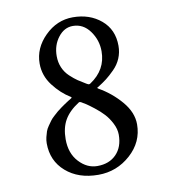

<svg xmlns="http://www.w3.org/2000/svg" viewBox="-74 -693 681 766"><g transform="rotate(-10 266.0 -309.5)"><path d="M265.6 -26.4Q314 -26.4 342.5 -55.7Q371.1 -85 371.1 -134.8Q371.1 -157.7 358.9 -181.4Q346.7 -205.1 331.5 -221.4Q316.4 -237.8 295.4 -254.2Q274.4 -270.5 264.6 -276.9Q254.9 -283.2 246.1 -288.1Q242.2 -290 240.2 -290Q237.3 -290 236.3 -289.1Q195.8 -263.2 177.5 -231.4Q159.2 -199.7 159.2 -153.3Q159.2 -96.2 191.7 -61.3Q224.1 -26.4 265.6 -26.4ZM265.6 -593.8Q230.5 -593.8 206.1 -562Q181.6 -530.3 181.6 -486.3Q181.6 -460.9 190.7 -439.7Q199.7 -418.5 217 -402.3Q234.4 -386.2 247.1 -377.7Q259.8 -369.1 278.8 -357.9Q281.7 -356.4 283.2 -355.5Q287.1 -353.5 289.1 -353.5Q292 -353.5 294.9 -355.5Q361.3 -399.4 361.3 -474.6Q361.3 -520 334.5 -556.9Q307.6 -593.8 265.6 -593.8ZM271.5 -627.9Q339.4 -627.9 385.5 -589.1Q431.6 -550.3 431.6 -484.4Q431.6 -457.5 421.6 -433.8Q411.6 -410.2 392.8 -391.4Q374 -372.6 359.1 -361.1Q344.2 -349.6 322.3 -335.9Q315.9 -334.5 322.3 -330.1Q373.5 -301.3 411.9 -256.3Q450.2 -211.4 450.2 -163.1Q450.2 -91.3 394.3 -41.3Q338.4 8.8 263.7 8.8Q183.1 8.8 132.6 -35.4Q82 -79.6 82 -150.4Q82 -163.1 85 -175.3Q87.9 -187.5 91.3 -197.5Q94.7 -207.5 102.5 -218.5Q110.4 -229.5 115.5 -236.8Q120.6 -244.1 131.6 -253.9Q142.6 -263.7 147.7 -268.3Q152.8 -272.9 165 -281.5Q177.2 -290 180.7 -292.5Q184.1 -294.9 196.3 -302.7Q208.5 -310.5 209 -310.5Q213.9 -314 209 -316.4Q170.9 -339.4 140.1 -379.6Q109.4 -419.9 109.4 -468.8Q109.4 -531.2 158.2 -579.6Q207 -627.9 271.5 -627.9Z"/></g></svg>

Font: Amiri Quran Colored
Style: Regular
Weight: 400
Designer: Khaled Hosny
Version: Version 000.111